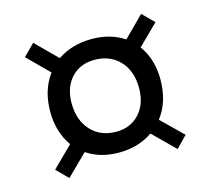

<svg xmlns="http://www.w3.org/2000/svg" viewBox="-78 -671 736 672"><g transform="rotate(-15 290.0 -335.0)"><path d="M95 -90 54 -131 128 -204Q90 -258 90 -331Q90 -409 130 -463L54 -539L95 -580L171 -504Q224 -540 296 -540Q363 -540 413 -507L486 -580L527 -539L454 -467Q492 -415 492 -342Q492 -260 450 -206L527 -131L487 -90L409 -167Q357 -131 286 -131Q219 -131 170 -164ZM296 -204Q348 -204 380 -239Q412 -274 412 -332Q412 -393 377.5 -430Q343 -467 286 -467Q234 -467 202 -432.5Q170 -398 170 -341Q170 -279 204.5 -241.5Q239 -204 296 -204Z"/></g></svg>

Font: Cantarell
Style: Regular
Weight: 400
Designer: Dave Crossland, Nikolaus Waxweiler, Florian Fecher, Jacques Le Bailly, Eben Sorkin, Alexei Vanyashin, Alexios Zavras, Em
Version: Version 0.303